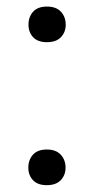

<svg xmlns="http://www.w3.org/2000/svg" viewBox="-20 -553 282 579"><path d="M65.4 -47.4Q65.4 -70.8 79.3 -86.4Q93.3 -102.1 121.1 -102.1Q148.9 -102.1 163.3 -86.4Q177.7 -70.8 177.7 -47.4Q177.7 -24.9 163.3 -9.8Q148.9 5.4 121.1 5.4Q93.3 5.4 79.3 -9.8Q65.4 -24.9 65.4 -47.4ZM65.9 -478.5Q65.9 -502 79.8 -517.6Q93.8 -533.2 121.6 -533.2Q149.4 -533.2 163.8 -517.6Q178.2 -502 178.2 -478.5Q178.2 -456.1 163.8 -440.9Q149.4 -425.8 121.6 -425.8Q93.8 -425.8 79.8 -440.9Q65.9 -456.1 65.9 -478.5Z"/></svg>

Font: APIMedia Roboto
Style: Regular
Weight: 400
Designer: Google
Version: Version 2.137; 2017